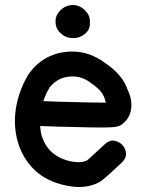

<svg xmlns="http://www.w3.org/2000/svg" viewBox="-20 -746 579 771"><path d="M232 -4Q317 18 378 -14Q386 -18 402 -32L429 -56L469 -93Q487 -110 486 -129.5Q485 -149 471.5 -163.5Q458 -178 438.5 -181Q419 -184 401 -167L337 -108Q334 -106 331.5 -103.5Q329 -101 328 -101Q302 -89 256 -100Q164 -124 144 -215Q142 -227 141 -240Q211 -237 278 -236Q346 -234 388 -234Q412 -234 426 -235Q435 -235 441 -236Q446 -237 450 -238Q461 -240 469 -246Q493 -264 501.5 -288Q510 -312 507 -337.5Q504 -363 493 -384Q473 -445 405 -491Q339 -541 265 -539Q159 -536 96 -450Q60 -392 46.5 -325Q33 -258 47 -194Q62 -125 108.5 -74Q155 -23 232 -4ZM387 -334Q348 -334 280 -336Q219 -337 154 -340Q164 -370 180 -396Q215 -438 267 -439Q311 -441 350 -409Q396 -378 403 -340Q405 -337 406 -334H387ZM275 -593Q300 -593 320.5 -609.5Q341 -626 341 -651Q343 -682 326 -699Q316 -712 301.5 -719Q287 -726 274 -726Q246 -726 224.5 -706.5Q203 -687 203 -660Q203 -628 227 -610Q245 -593 275 -593Z"/></svg>

Font: Balsamiq Sans
Style: Regular
Weight: 400
Designer: Michael Angeles
Foundry: Balsamiq SRL
Version: Version 1.020; ttfautohint (v1.8.4.7-5d5b);gftools[0.9.26]